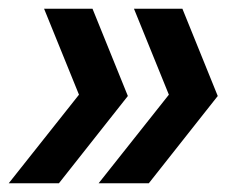

<svg xmlns="http://www.w3.org/2000/svg" viewBox="-20 -490 554 440"><path d="M81 -470H192L273 -270L115 -70H0L161 -273ZM287 -470H398L479 -270L321 -70H206L367 -273Z"/></svg>

Font: MedMera Sans Semibold
Style: Italic
Weight: 600
Italic angle: -11°
Designer: Kasper Nordkvist
Foundry: UNCUT.wtf
Version: Version 1.300